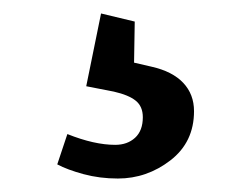

<svg xmlns="http://www.w3.org/2000/svg" viewBox="-20 -33 362 285"><path d="M268 132Q268 178 233 205Q198 232 155 232Q128 232 104 225.5Q80 219 65 211L80 166Q120 182 151 182Q169 182 180.5 171.5Q192 161 192 141Q192 125 181.5 116.5Q171 108 149 103L108 95L130 -13L180 -1L179 60L205 66Q236 73 252 90Q268 107 268 132Z"/></svg>

Font: Enriqueta Medium
Style: Regular
Weight: 500
Designer: Viviana Monsalve, Gustavo Ibarra
Foundry: 72Puntos
Version: Version 2.000